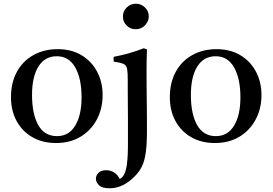

<svg xmlns="http://www.w3.org/2000/svg" viewBox="-20 -756 1464 1031"><path d="M281 12Q208 12 153.5 -19.5Q99 -51 69 -106.5Q39 -162 39 -234Q39 -312 70.5 -370Q102 -428 159 -460Q216 -492 290 -492Q363 -492 417 -460Q471 -428 501 -372Q531 -316 531 -245Q531 -172 499.5 -113.5Q468 -55 412 -21.5Q356 12 281 12ZM152 -246Q152 -144 185.5 -84.5Q219 -25 286 -25Q350 -25 384 -81.5Q418 -138 418 -233Q418 -334 384 -394Q350 -454 285 -454Q221 -454 186.5 -399Q152 -344 152 -246Z M752 -497 769 -491Q768 -463 767.5 -436Q767 -409 767 -381Q767 -373 767 -341Q767 -309 767.5 -266Q768 -223 768.5 -178.5Q769 -134 769 -99.5Q769 -65 769 -51Q769 17 763 61Q757 105 744 133.5Q731 162 708 186Q644 255 568 255Q528 255 511.5 238.5Q495 222 495 204Q495 186 509 172Q523 158 550 158Q572 158 591.5 169.5Q611 181 623 205Q640 197 649 175.5Q658 154 661.5 126Q665 98 666 72Q667 46 667 29Q667 8 667 -29Q667 -66 667 -110.5Q667 -155 666.5 -198.5Q666 -242 666 -277Q666 -312 666 -328Q666 -367 662.5 -386Q659 -405 643.5 -412.5Q628 -420 591 -425Q588 -439 591 -451Q633 -459 672.5 -470Q712 -481 752 -497ZM640 -667Q640 -696 660.5 -716Q681 -736 710 -736Q738 -736 758.5 -716Q779 -696 779 -668Q779 -642 759 -620.5Q739 -599 708 -599Q680 -599 660 -619Q640 -639 640 -667Z M1134 12Q1061 12 1006.5 -19.5Q952 -51 922 -106.5Q892 -162 892 -234Q892 -312 923.5 -370Q955 -428 1012 -460Q1069 -492 1143 -492Q1216 -492 1270 -460Q1324 -428 1354 -372Q1384 -316 1384 -245Q1384 -172 1352.5 -113.5Q1321 -55 1265 -21.5Q1209 12 1134 12ZM1005 -246Q1005 -144 1038.5 -84.5Q1072 -25 1139 -25Q1203 -25 1237 -81.5Q1271 -138 1271 -233Q1271 -334 1237 -394Q1203 -454 1138 -454Q1074 -454 1039.5 -399Q1005 -344 1005 -246Z"/></svg>

Font: Tiro Devanagari Sanskrit
Style: Regular
Weight: 400
Designer: Devanagari: John Hudson & Fiona Ross. Latin: John Hudson.
Foundry: Tiro Typeworks Ltd.
Version: Version 1.52